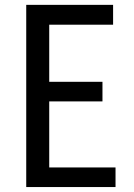

<svg xmlns="http://www.w3.org/2000/svg" viewBox="-20 -755 540 775"><path d="M85.9 0V-735.4H436.5V-655.3H178.7V-424.8H393.6V-345.7H178.7V-79.1H446.3V0Z"/></svg>

Font: Gen Shin Gothic Monospace Regular
Style: Regular
Weight: 400
Designer: [Source Han Sans]
Ryoko NISHIZUKA  (kana & ideographs); Paul D. Hunt (Latin, Greek & Cyrillic); Wenlong ZHANG  (bopomofo
Version: Version 1.002.20150607